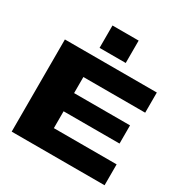

<svg xmlns="http://www.w3.org/2000/svg" viewBox="-221 -1178 1300 1353"><g transform="rotate(30 429.5 -501.5)"><path d="M63 0V-750H811V-585.9H308.1V-455.1H763.2V-307.1H308.1V-169.9H818.8V0ZM304.2 -1002.9H517.1V-820.8H304.2Z"/></g></svg>

Font: Mattone
Style: Bold
Weight: 700
Width: 6
Designer: Nunzio Mazzaferro
Foundry: Collletttivo
Version: Version 2.000;Glyphs 3.2 (3217)